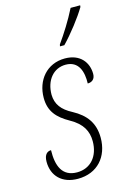

<svg xmlns="http://www.w3.org/2000/svg" viewBox="-119 -824 598 892"><g transform="rotate(-15 180.0 -378.0)"><path d="M220 -606H241C282 -648 333 -714 359 -758L360 -766H314C287 -712 252 -657 222 -615ZM142 10C237 10 293 -57 293 -147C293 -218 259 -263 198 -296C148 -322 125 -353 124 -399C124 -468 164 -517 223 -517C286 -517 302 -462 300 -406C321 -406 336 -418 336 -443C336 -497 301 -546 227 -546C140 -546 85 -479 85 -394C85 -329 118 -293 175 -261C233 -229 253 -189 253 -141C253 -69 211 -20 146 -20C75 -20 53 -75 55 -151C39 -151 21 -141 21 -104C21 -36 66 10 142 10Z"/></g></svg>

Font: Noto Serif Condensed ExtraLight
Style: Italic
Weight: 200
Width: 3
Italic angle: -12°
Designer: Monotype Design Team
Foundry: Monotype Imaging Inc.
Version: Version 2.013